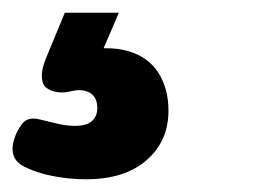

<svg xmlns="http://www.w3.org/2000/svg" viewBox="-140 -20 411 302"><path d="M-5 262Q-30 262 -56.5 257Q-83 252 -104 241Q-116 234 -119 223.5Q-122 213 -118 200Q-114 186 -105 174.5Q-96 163 -77 168Q-68 170 -52 174Q-36 178 -22 178Q-4 178 4.5 170.5Q13 163 13 150Q13 132 0.5 125.5Q-12 119 -30 124Q-43 127 -54.5 124Q-66 121 -71 114Q-75 106 -74 95Q-73 84 -67 70L-38 0H47L13 79L-20 61Q30 51 62 60.5Q94 70 109.5 95Q125 120 125 154Q125 202 90.5 232Q56 262 -5 262Z"/></svg>

Font: Playpen Sans
Style: Bold
Weight: 700
Designer: Laura Meseguer, Veronika Burian, José Scaglione
Foundry: TypeTogether
Version: Version 1.001